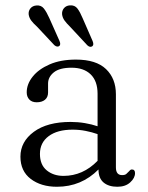

<svg xmlns="http://www.w3.org/2000/svg" viewBox="-20 -702 566 733"><path d="M58 -104Q58 -161 109.2 -198.8Q160.5 -236.5 249.5 -236.5Q277.5 -236.5 304 -232Q330.5 -227.5 352.5 -220V-344Q352.5 -392.5 326.2 -418Q300 -443.5 253 -443.5Q207.5 -443.5 185.5 -425.8Q163.5 -408 163.5 -383V-349Q163.5 -331 151.8 -321.2Q140 -311.5 120 -311.5Q102 -311.5 92 -322Q82 -332.5 82 -349.5Q82 -381 104.8 -409.5Q127.5 -438 169.5 -456.2Q211.5 -474.5 270 -474.5Q347 -474.5 384.8 -438.2Q422.5 -402 422.5 -342V-63Q422.5 -33.5 446 -33.5Q457 -33.5 462 -37.8Q467 -42 471 -46.5Q474 -50 476.8 -52.5Q479.5 -55 483.5 -55Q495.5 -55 495.5 -41Q495.5 -22.5 477.2 -5.8Q459 11 428 11Q395 11 375.5 -5.2Q356 -21.5 356 -55Q290.5 11 197.5 11Q136.5 11 97.2 -19Q58 -49 58 -104ZM132.5 -114.5Q132.5 -73 158.2 -51.8Q184 -30.5 222.5 -30.5Q296.5 -30.5 352.5 -88V-190Q331 -197.5 307.2 -202.2Q283.5 -207 257 -207Q199 -207 165.8 -182.2Q132.5 -157.5 132.5 -114.5ZM295.5 -632.5 333.5 -545.5Q339.5 -531 332.5 -525.5Q324 -519.5 313.5 -529L246.5 -601Q234.5 -612.5 226.5 -623.5Q218.5 -634.5 217 -647.5Q216 -661 224.2 -670.8Q232.5 -680.5 246.5 -681.5Q265.5 -683 275.8 -669.2Q286 -655.5 295.5 -632.5ZM168 -633.5 207 -546Q213 -532 206.5 -526.5Q198.5 -520.5 187.5 -529.5L121 -600.5Q108 -612 99.8 -622.8Q91.5 -633.5 89.5 -646.5Q88 -660 96.2 -670Q104.5 -680 118.5 -681Q137 -683 147.5 -669.5Q158 -656 168 -633.5Z"/></svg>

Font: Fraunces 9pt Soft Light
Style: Regular
Weight: 300
Version: Version 1.000;[0bf87f6ff]